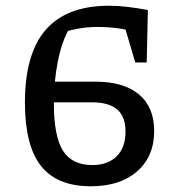

<svg xmlns="http://www.w3.org/2000/svg" viewBox="-20 -641 632 670"><path d="M297 9Q179 9 123 -62Q67 -133 67 -283Q67 -454 140 -537.5Q213 -621 361 -621Q391 -621 425 -617Q459 -613 496 -606L471 -524Q402 -547 319 -547Q284 -547 247.5 -540Q211 -533 176 -520L222 -542Q196 -497 182 -427.5Q168 -358 168 -280Q168 -166 199.5 -115.5Q231 -65 302 -65Q356 -65 387 -95.5Q418 -126 418 -182Q418 -234 389 -259Q360 -284 300 -284H109V-356H313Q412 -356 465 -311.5Q518 -267 518 -184Q518 -95 458.5 -43Q399 9 297 9ZM452 -423 398 -606H496L492 -423Z"/></svg>

Font: Piazzolla Thin SemiBold
Style: Regular
Weight: 600
Version: Version 2.005